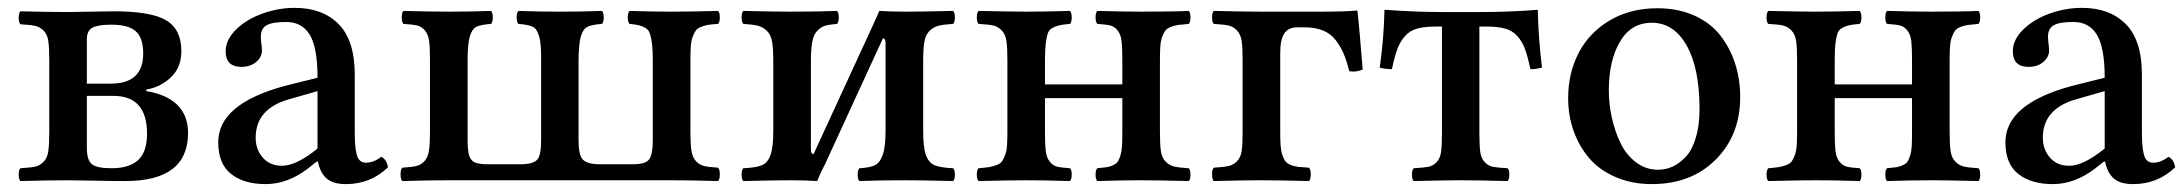

<svg xmlns="http://www.w3.org/2000/svg" viewBox="-20 -461 5584 491"><path d="M202.1 -360.8V-247.1H263.2Q346.2 -247.1 346.2 -324.2Q346.2 -364.3 327.1 -381.1Q308.1 -397.9 265.1 -397.9Q230.5 -397.9 216.3 -390.1Q202.1 -382.3 202.1 -360.8ZM270 -215.8H202.1V-83Q202.1 -51.3 215.1 -41Q228 -30.8 265.1 -30.8Q311 -30.8 333.5 -51.8Q356 -72.8 356 -119.1Q356 -215.8 270 -215.8ZM32.2 2Q27.8 -2.4 27.8 -14.4Q27.8 -26.4 32.2 -30.8Q58.1 -32.2 70.1 -34.9Q82 -37.6 91.6 -47.4Q101.1 -57.1 103.5 -74.2Q106 -91.3 106 -124V-307.1Q106 -339.4 103.5 -356.2Q101.1 -373 91.6 -382.6Q82 -392.1 70.1 -394.8Q58.1 -397.5 32.2 -398.9Q27.8 -403.3 27.8 -415.5Q27.8 -427.7 32.2 -432.1Q106.4 -430.2 153.8 -430.2Q172.9 -430.2 211.4 -431.2Q250 -432.1 271 -432.1Q366.7 -432.1 405.3 -408.9Q443.8 -385.7 443.8 -330.1Q443.8 -288.1 416.7 -262.9Q389.6 -237.8 354 -231.9V-228Q406.2 -219.7 433.6 -192.6Q460.9 -165.5 460.9 -121.1Q460.9 2 300.8 2Q264.6 2 219.5 1Q174.3 0 153.8 0Q104.5 0 32.2 2Z M792 -81.1V-228L722.2 -208Q633.8 -184.1 633.8 -108.9Q633.8 -79.1 651.9 -58.1Q669.9 -37.1 701.2 -37.1Q737.8 -37.1 792 -81.1ZM793 -47.9H790L767.1 -29.8Q715.3 9.8 659.2 9.8Q604 9.8 571 -16.1Q538.1 -42 538.1 -97.2Q538.1 -195.3 708 -241.2L792 -262.2Q792 -339.8 772 -372.3Q752 -404.8 711.9 -404.8Q675.8 -404.8 661.4 -396.2Q647 -387.7 647 -367.2Q647 -359.9 648.4 -348.6Q649.9 -337.4 649.9 -332Q649.9 -315.4 635.3 -302.7Q620.6 -290 597.2 -290Q557.1 -290 557.1 -330.1Q557.1 -359.4 583.7 -385.5Q610.4 -411.6 651.1 -426.3Q691.9 -440.9 733.9 -440.9Q804.7 -440.9 845.9 -399.4Q887.2 -357.9 887.2 -270V-124Q887.2 -104 888.2 -91.6Q889.2 -79.1 891.8 -67.4Q894.5 -55.7 900.6 -50.3Q906.7 -44.9 916 -44.9Q935.5 -44.9 955.1 -60.1Q969.2 -52.7 972.2 -33.2Q927.7 9.8 864.7 9.8Q831.1 9.8 814.7 -5.1Q798.3 -20 793 -47.9Z M1008.8 2Q1004.4 -2.4 1004.4 -15.1Q1004.4 -27.8 1008.8 -32.2Q1032.7 -33.7 1044.4 -36.4Q1056.2 -39.1 1065.2 -48.6Q1074.2 -58.1 1076.9 -75.2Q1079.6 -92.3 1079.6 -124V-307.1Q1079.6 -339.4 1077.4 -356.2Q1075.2 -373 1066.7 -383.1Q1058.1 -393.1 1046.9 -395.8Q1035.6 -398.4 1011.7 -399.9Q1007.3 -404.3 1007.3 -416.5Q1007.3 -428.7 1011.7 -433.1Q1076.2 -431.2 1127.4 -431.2Q1188 -431.2 1235.8 -433.1Q1240.2 -428.7 1240.2 -416.5Q1240.2 -404.3 1235.8 -399.9Q1209 -397.9 1198 -392.3Q1187 -386.7 1181.4 -367.7Q1175.8 -348.6 1175.8 -307.1V-103Q1175.8 -75.7 1179.9 -63Q1184.1 -50.3 1193.6 -45.9Q1203.1 -41.5 1223.6 -41H1316.4Q1345.2 -42 1354.5 -53.5Q1363.8 -64.9 1363.8 -102.1V-307.1Q1364.3 -348.6 1358.9 -367.7Q1353.5 -386.7 1342.8 -392.3Q1332 -397.9 1305.7 -399.9Q1301.3 -404.3 1301.3 -416.5Q1301.3 -428.7 1305.7 -433.1Q1353.5 -431.2 1411.6 -431.2Q1471.7 -431.2 1519.5 -433.1Q1523.9 -428.7 1523.9 -416.5Q1523.9 -404.3 1519.5 -399.9Q1492.7 -397.9 1481.7 -392.1Q1470.7 -386.2 1465.3 -367.7Q1460 -349.1 1459.5 -307.1V-103Q1459.5 -64.9 1470 -53.5Q1480.5 -42 1507.8 -41H1602.5Q1631.8 -41.5 1640.6 -54.2Q1649.4 -66.9 1649.4 -103V-307.1Q1649.4 -332.5 1647.5 -348.1Q1645.5 -363.8 1642.3 -374Q1639.2 -384.3 1631.1 -389.2Q1623 -394 1614.7 -396.2Q1606.4 -398.4 1589.8 -399.9Q1585.4 -404.3 1585.4 -416.5Q1585.4 -428.7 1589.8 -433.1Q1645.5 -431.2 1697.8 -431.2Q1748 -431.2 1816.4 -433.1Q1820.8 -428.7 1820.8 -416.5Q1820.8 -404.3 1816.4 -399.9Q1800.3 -398.9 1791.3 -397.5Q1782.2 -396 1772.9 -392.3Q1763.7 -388.7 1759.5 -383.1Q1755.4 -377.4 1751.5 -367.2Q1747.6 -356.9 1746.6 -342.8Q1745.6 -328.6 1745.6 -307.1V-124Q1745.6 -92.3 1748.3 -75.2Q1751 -58.1 1760 -48.6Q1769 -39.1 1780.8 -36.4Q1792.5 -33.7 1816.4 -32.2Q1820.8 -27.8 1820.8 -15.1Q1820.8 -2.4 1816.4 2Q1748 0 1697.8 0H1127.4Q1077.1 0 1008.8 2Z M2060.5 -66.9 2208.5 -388.2Q2227.1 -428.7 2228.5 -433.1Q2256.8 -431.2 2296.9 -431.2Q2335.4 -431.2 2417.5 -433.1Q2421.9 -428.7 2421.9 -416.5Q2421.9 -404.3 2417.5 -399.9Q2392.1 -398.4 2379.4 -395Q2366.7 -391.6 2356.7 -381.6Q2346.7 -371.6 2343.8 -353.8Q2340.8 -335.9 2340.8 -304.2V-126Q2340.8 -84 2347.9 -64.5Q2355 -44.9 2369.6 -38.6Q2384.3 -32.2 2417.5 -30.8Q2421.9 -26.4 2421.9 -14.4Q2421.9 -2.4 2417.5 2Q2337.4 0 2296.9 0Q2223.6 0 2177.7 2Q2173.3 -2.4 2173.3 -14.4Q2173.3 -26.4 2177.7 -30.8Q2204.1 -32.2 2217 -38.3Q2230 -44.4 2237.3 -64.7Q2244.6 -85 2244.6 -126V-351.1Q2244.6 -362.8 2237.8 -362.8L2089.8 -41Q2079.1 -21.5 2069.8 2Q2041.5 0 2001.5 0Q1960.9 0 1880.9 2Q1876.5 -2.4 1876.5 -14.4Q1876.5 -26.4 1880.9 -30.8Q1914.1 -32.2 1928.7 -38.6Q1943.4 -44.9 1950.4 -64.5Q1957.5 -84 1957.5 -126V-304.2Q1957.5 -335.9 1954.6 -353.8Q1951.7 -371.6 1941.7 -381.6Q1931.6 -391.6 1918.9 -395Q1906.2 -398.4 1880.9 -399.9Q1876.5 -404.3 1876.5 -416.5Q1876.5 -428.7 1880.9 -433.1Q1959 -431.2 2001.5 -431.2Q2074.7 -431.2 2120.6 -433.1Q2125 -428.7 2125 -416.5Q2125 -404.3 2120.6 -399.9Q2100.6 -398.4 2089.6 -395Q2078.6 -391.6 2069.6 -381.8Q2060.5 -372.1 2057.1 -353.5Q2053.7 -335 2053.7 -304.2V-79.1Q2053.7 -66.9 2060.5 -66.9Z M2482.4 2Q2478 -2.4 2478 -14.4Q2478 -26.4 2482.4 -30.8Q2500 -32.2 2509.3 -33.7Q2518.6 -35.2 2528.3 -38.8Q2538.1 -42.5 2542.2 -48.1Q2546.4 -53.7 2550.3 -64.2Q2554.2 -74.7 2555.2 -88.6Q2556.2 -102.5 2556.2 -124V-307.1Q2556.2 -339.4 2553.7 -356.2Q2551.3 -373 2541.7 -383.1Q2532.2 -393.1 2520.3 -395.8Q2508.3 -398.4 2482.4 -399.9Q2478 -404.3 2478 -416.5Q2478 -428.7 2482.4 -433.1Q2564.5 -431.2 2604 -431.2Q2651.9 -431.2 2716.3 -433.1Q2720.7 -428.7 2720.7 -416.5Q2720.7 -404.3 2716.3 -399.9Q2697.8 -398.4 2688.5 -396.2Q2679.2 -394 2670.7 -389.2Q2662.1 -384.3 2658.9 -374Q2655.8 -363.8 2654.1 -348.4Q2652.3 -333 2652.3 -307.1V-245.1H2850.1V-307.1Q2850.1 -339.4 2848.1 -356.2Q2846.2 -373 2838.1 -383.1Q2830.1 -393.1 2819.6 -395.8Q2809.1 -398.4 2786.1 -399.9Q2781.7 -404.3 2781.7 -416.5Q2781.7 -428.7 2786.1 -433.1Q2852.5 -431.2 2898.4 -431.2Q2981.9 -431.2 3020 -433.1Q3024.4 -428.7 3024.4 -416.5Q3024.4 -404.3 3020 -399.9Q3002.4 -398.4 2993.2 -397.2Q2983.9 -396 2974.1 -392.1Q2964.4 -388.2 2960.2 -382.8Q2956.1 -377.4 2952.1 -366.9Q2948.2 -356.4 2947.3 -342.5Q2946.3 -328.6 2946.3 -307.1V-124Q2946.3 -91.8 2948.7 -74.7Q2951.2 -57.6 2960.7 -47.9Q2970.2 -38.1 2982.4 -35.2Q2994.6 -32.2 3020 -30.8Q3024.4 -26.4 3024.4 -14.4Q3024.4 -2.4 3020 2Q2939.9 0 2898.4 0Q2847.7 0 2786.1 2Q2781.7 -2.4 2781.7 -14.4Q2781.7 -26.4 2786.1 -30.8Q2801.8 -32.2 2810.1 -33.4Q2818.4 -34.7 2826.7 -38.6Q2835 -42.5 2838.6 -47.9Q2842.3 -53.2 2845.5 -64Q2848.6 -74.7 2849.4 -88.6Q2850.1 -102.5 2850.1 -124V-210H2652.3V-124Q2652.3 -91.8 2654.3 -75Q2656.2 -58.1 2664.3 -47.9Q2672.4 -37.6 2683.1 -34.9Q2693.8 -32.2 2716.3 -30.8Q2720.7 -26.4 2720.7 -14.4Q2720.7 -2.4 2716.3 2Q2654.8 0 2604 0Q2564.5 0 2482.4 2Z M3296.9 -391.1Q3274.9 -391.1 3264.4 -375.5Q3253.9 -359.9 3253.9 -325.2V-124Q3253.9 -102.5 3254.9 -88.6Q3255.9 -74.7 3259.5 -64.2Q3263.2 -53.7 3267.6 -48.1Q3272 -42.5 3281.5 -38.8Q3291 -35.2 3300.8 -34.2Q3310.5 -33.2 3327.6 -32.2Q3332 -27.8 3332 -15.1Q3332 -2.4 3327.6 2Q3255.4 0 3205.6 0Q3156.2 0 3084 2Q3079.6 -2.4 3079.6 -15.1Q3079.6 -27.8 3084 -32.2Q3109.9 -33.7 3121.8 -36.4Q3133.8 -39.1 3143.3 -48.6Q3152.8 -58.1 3155.3 -75Q3157.7 -91.8 3157.7 -124V-307.1Q3157.7 -339.4 3155.3 -356.2Q3152.8 -373 3143.3 -383.1Q3133.8 -393.1 3121.8 -395.8Q3109.9 -398.4 3084 -399.9Q3079.6 -404.3 3079.6 -416.5Q3079.6 -428.7 3084 -433.1Q3158.2 -431.2 3205.6 -431.2H3357.9Q3422.9 -431.2 3449.7 -434.1Q3451.7 -434.1 3451.7 -431.2Q3455.1 -403.3 3464.8 -283.2Q3448.2 -275.9 3430.7 -278.8Q3423.8 -305.2 3416.5 -322.8Q3409.2 -340.3 3396.5 -357.4Q3383.8 -374.5 3363.8 -382.8Q3343.8 -391.1 3315.9 -391.1Z M3667.5 -122.1V-393.1H3652.3Q3623 -393.1 3604.2 -387.9Q3585.4 -382.8 3573 -368.7Q3560.5 -354.5 3553.5 -335.7Q3546.4 -316.9 3539.6 -284.2Q3521 -284.2 3508.3 -288.1Q3519 -361.8 3520.5 -436Q3600.6 -430.2 3669.4 -430.2H3761.2Q3843.8 -430.2 3912.6 -436Q3914.1 -362.8 3923.3 -288.1Q3921.4 -287.6 3918.2 -286.9Q3915 -286.1 3907.2 -284.9Q3899.4 -283.7 3893.6 -284.2Q3886.7 -316.9 3879.9 -335.7Q3873 -354.5 3860.4 -368.7Q3847.7 -382.8 3828.9 -387.9Q3810.1 -393.1 3780.3 -393.1H3763.2V-122.1Q3763.2 -89.8 3765.4 -73Q3767.6 -56.2 3776.9 -46.4Q3786.1 -36.6 3797.9 -34.4Q3809.6 -32.2 3835.4 -30.8Q3839.8 -26.4 3839.8 -14.4Q3839.8 -2.4 3835.4 2Q3759.3 0 3717.3 0Q3675.3 0 3595.2 2Q3590.8 -2.4 3590.8 -14.4Q3590.8 -26.4 3595.2 -30.8Q3621.1 -32.2 3632.8 -34.4Q3644.5 -36.6 3653.8 -46.4Q3663.1 -56.2 3665.3 -73Q3667.5 -89.8 3667.5 -122.1Z M3990.2 -210Q3990.2 -273.9 4017.1 -325.7Q4043.9 -377.4 4096.4 -408.7Q4148.9 -439.9 4218.3 -439.9Q4271 -439.9 4312.5 -421.4Q4354 -402.8 4379.2 -370.6Q4404.3 -338.4 4417.2 -298.3Q4430.2 -258.3 4430.2 -212.9Q4430.2 -115.7 4367.7 -53Q4305.2 9.8 4204.1 9.8Q4153.3 9.8 4111.8 -8.1Q4070.3 -25.9 4044.2 -56.4Q4018.1 -86.9 4004.2 -126.2Q3990.2 -165.5 3990.2 -210ZM4204.1 -402.8Q4150.9 -402.8 4122.6 -354.2Q4094.2 -305.7 4094.2 -230Q4094.2 -195.3 4101.8 -160.6Q4109.4 -126 4124 -95.5Q4138.7 -64.9 4163.8 -45.9Q4189 -26.9 4220.2 -26.9Q4239.7 -26.9 4257.8 -35.2Q4275.9 -43.5 4291.7 -60.8Q4307.6 -78.1 4316.9 -109.4Q4326.2 -140.6 4326.2 -182.1Q4326.2 -286.6 4293.2 -344.7Q4260.3 -402.8 4204.1 -402.8Z M4502 2Q4497.6 -2.4 4497.6 -14.4Q4497.6 -26.4 4502 -30.8Q4519.5 -32.2 4528.8 -33.7Q4538.1 -35.2 4547.9 -38.8Q4557.6 -42.5 4561.8 -48.1Q4565.9 -53.7 4569.8 -64.2Q4573.7 -74.7 4574.7 -88.6Q4575.7 -102.5 4575.7 -124V-307.1Q4575.7 -339.4 4573.2 -356.2Q4570.8 -373 4561.3 -383.1Q4551.8 -393.1 4539.8 -395.8Q4527.8 -398.4 4502 -399.9Q4497.6 -404.3 4497.6 -416.5Q4497.6 -428.7 4502 -433.1Q4584 -431.2 4623.5 -431.2Q4671.4 -431.2 4735.8 -433.1Q4740.2 -428.7 4740.2 -416.5Q4740.2 -404.3 4735.8 -399.9Q4717.3 -398.4 4708 -396.2Q4698.7 -394 4690.2 -389.2Q4681.6 -384.3 4678.5 -374Q4675.3 -363.8 4673.6 -348.4Q4671.9 -333 4671.9 -307.1V-245.1H4869.6V-307.1Q4869.6 -339.4 4867.7 -356.2Q4865.7 -373 4857.7 -383.1Q4849.6 -393.1 4839.1 -395.8Q4828.6 -398.4 4805.7 -399.9Q4801.3 -404.3 4801.3 -416.5Q4801.3 -428.7 4805.7 -433.1Q4872.1 -431.2 4918 -431.2Q5001.5 -431.2 5039.6 -433.1Q5043.9 -428.7 5043.9 -416.5Q5043.9 -404.3 5039.6 -399.9Q5022 -398.4 5012.7 -397.2Q5003.4 -396 4993.7 -392.1Q4983.9 -388.2 4979.7 -382.8Q4975.6 -377.4 4971.7 -366.9Q4967.8 -356.4 4966.8 -342.5Q4965.8 -328.6 4965.8 -307.1V-124Q4965.8 -91.8 4968.3 -74.7Q4970.7 -57.6 4980.2 -47.9Q4989.7 -38.1 5002 -35.2Q5014.2 -32.2 5039.6 -30.8Q5043.9 -26.4 5043.9 -14.4Q5043.9 -2.4 5039.6 2Q4959.5 0 4918 0Q4867.2 0 4805.7 2Q4801.3 -2.4 4801.3 -14.4Q4801.3 -26.4 4805.7 -30.8Q4821.3 -32.2 4829.6 -33.4Q4837.9 -34.7 4846.2 -38.6Q4854.5 -42.5 4858.2 -47.9Q4861.8 -53.2 4865 -64Q4868.2 -74.7 4868.9 -88.6Q4869.6 -102.5 4869.6 -124V-210H4671.9V-124Q4671.9 -91.8 4673.8 -75Q4675.8 -58.1 4683.8 -47.9Q4691.9 -37.6 4702.6 -34.9Q4713.4 -32.2 4735.8 -30.8Q4740.2 -26.4 4740.2 -14.4Q4740.2 -2.4 4735.8 2Q4674.3 0 4623.5 0Q4584 0 4502 2Z M5362.3 -81.1V-228L5292.5 -208Q5204.1 -184.1 5204.1 -108.9Q5204.1 -79.1 5222.2 -58.1Q5240.2 -37.1 5271.5 -37.1Q5308.1 -37.1 5362.3 -81.1ZM5363.3 -47.9H5360.4L5337.4 -29.8Q5285.6 9.8 5229.5 9.8Q5174.3 9.8 5141.4 -16.1Q5108.4 -42 5108.4 -97.2Q5108.4 -195.3 5278.3 -241.2L5362.3 -262.2Q5362.3 -339.8 5342.3 -372.3Q5322.3 -404.8 5282.2 -404.8Q5246.1 -404.8 5231.7 -396.2Q5217.3 -387.7 5217.3 -367.2Q5217.3 -359.9 5218.8 -348.6Q5220.2 -337.4 5220.2 -332Q5220.2 -315.4 5205.6 -302.7Q5190.9 -290 5167.5 -290Q5127.4 -290 5127.4 -330.1Q5127.4 -359.4 5154.1 -385.5Q5180.7 -411.6 5221.4 -426.3Q5262.2 -440.9 5304.2 -440.9Q5375 -440.9 5416.3 -399.4Q5457.5 -357.9 5457.5 -270V-124Q5457.5 -104 5458.5 -91.6Q5459.5 -79.1 5462.2 -67.4Q5464.8 -55.7 5470.9 -50.3Q5477.1 -44.9 5486.3 -44.9Q5505.9 -44.9 5525.4 -60.1Q5539.6 -52.7 5542.5 -33.2Q5498 9.8 5435.1 9.8Q5401.4 9.8 5385 -5.1Q5368.7 -20 5363.3 -47.9Z"/></svg>

Font: Common Serif Medium
Style: Regular
Weight: 500
Designer: Philipp H. Poll, Khaled Hosny
Foundry: Stefan Peev, Context Ltd.
Version: Version 1.026